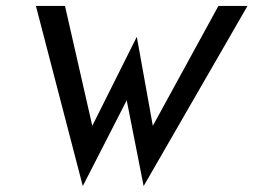

<svg xmlns="http://www.w3.org/2000/svg" viewBox="-20 -600 854 647"><path d="M101 -580 259 27 407 -262 464 27 814 -580H716L495 -176L441 -476L291 -176L199 -580Z"/></svg>

Font: Charger Pro
Style: ExBdNarObl
Weight: 400
Designer: Jasper
Foundry: Cannot Into Space Fonts
Version: Version 1.09